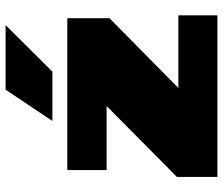

<svg xmlns="http://www.w3.org/2000/svg" viewBox="-74 -704 778 669"><g transform="rotate(-90 314.5 -369.0)"><path d="M228 -575 337 -738H562L400 -575ZM33 0V-141L280 -386H57V-523H586V-376L343 -136H596V0Z"/></g></svg>

Font: Tomorrow ExtraBold
Style: Regular
Weight: 800
Designer: Tony de Marco, Monica Rizzolli
Foundry: Just in Type
Version: Version 2.002